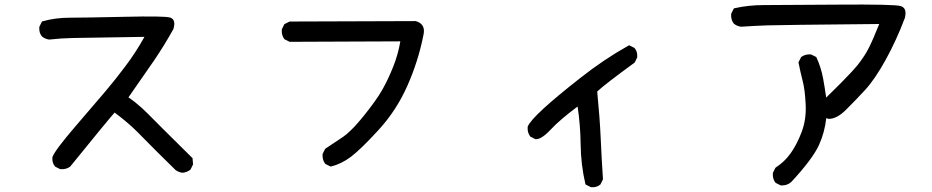

<svg xmlns="http://www.w3.org/2000/svg" viewBox="-20 -731 4040 832"><path d="M771 17.6Q753.4 15.6 739.7 4.9L739.3 4.4Q645.5 -87.4 589.4 -145Q583 -151.9 576.2 -158.4Q569.3 -165 562.5 -171.6Q555.7 -178.2 548.6 -184.6Q541.5 -190.9 534.4 -197Q527.3 -203.1 520 -209.2Q512.7 -215.3 505.6 -220.9Q498.5 -226.6 491.2 -232.2Q483.9 -237.8 476.6 -243.2Q445.8 -208.5 284.7 -9.8L284.2 -9.3L283.7 -8.8Q266.6 3.9 241.7 2H240.7L239.7 1.5L220.2 -8.3L218.8 -8.8L218.3 -9.8Q205.1 -25.4 207 -49.3V-50.3L207.5 -50.8Q217.3 -79.1 305.7 -182.1Q393.1 -284.2 434.1 -332Q475.1 -379.9 522.5 -442.9Q567.4 -502 606 -571.3Q351.6 -567.4 298.3 -566.4Q244.6 -565.4 193.8 -559.6H193.4H192.9Q175.3 -562 162.1 -572.8L161.6 -573.2Q148.4 -588.9 150.4 -613.8V-614.7L150.9 -615.7L160.6 -635.3L162.1 -637.7L164.6 -638.7Q219.7 -654.3 282.7 -654.3Q344.7 -654.3 519.5 -658.2Q606.4 -660.2 655.8 -659.4Q705.1 -658.7 717.3 -654.8Q743.7 -646.5 731.4 -605L731 -604L730.5 -603.5Q691.4 -533.2 646.5 -467.3Q602.5 -403.8 536.6 -309.1Q551.8 -298.8 565.9 -287.6Q580.1 -276.4 593.3 -264.4Q606.4 -252.4 619.6 -239.3Q659.7 -198.2 812.5 -47.4L814.5 -45.4V-43.5L816.4 -20V-18.6L815.9 -17.1L806.2 2.4L805.2 3.9L804.2 4.9Q796.9 10.3 788.8 13.4Q780.8 16.6 772 17.6H771.5Z M1410.6 -10.3 1391.1 -20 1389.6 -21 1388.7 -22Q1376 -39.1 1377.9 -63V-64L1378.4 -64.9L1388.2 -84.5L1389.2 -85.9L1390.1 -86.9Q1429.2 -112.3 1466.3 -137.7Q1473.6 -142.6 1481.4 -149.2Q1489.3 -155.8 1498 -164.1Q1506.8 -172.4 1516.4 -182.6Q1525.9 -192.9 1535.9 -204.6Q1545.9 -216.3 1557.1 -230Q1611.3 -297.4 1636.5 -341.8Q1661.6 -386.2 1684.1 -442.4Q1705.1 -495.1 1714.8 -551.8L1236.3 -549.8H1234.9L1233.9 -550.3L1214.4 -560.1L1212.9 -561L1211.9 -562Q1199.2 -579.1 1201.2 -603V-604L1201.7 -605L1211.4 -624.5L1212.4 -626.5L1214.4 -627.4L1233.9 -637.2L1234.9 -637.7H1236.3L1779.3 -639.6H1779.8H1780.8Q1795.9 -635.7 1804.9 -627.2Q1814 -618.7 1816.2 -606.2Q1818.4 -593.8 1814.5 -577.6Q1792.5 -465.8 1745.1 -358.9Q1697.3 -251.5 1620.1 -167.5Q1581.5 -125.5 1551.8 -96.7Q1522 -67.9 1501 -51.8Q1458.5 -20 1414.6 -9.8L1412.1 -9.3Z M2539.6 79.6 2520 69.8 2517.6 68.4 2516.6 65.9Q2497.1 -17.1 2496.1 -106Q2495.1 -188.5 2482.9 -269.5Q2405.3 -211.4 2367.7 -170.9Q2325.7 -126 2301.3 -127.9H2300.3L2299.3 -128.4L2279.8 -138.2L2278.3 -139.2L2277.3 -140.1Q2264.6 -157.2 2266.6 -181.2V-182.1L2267.1 -183.1Q2277.3 -207.5 2335.9 -261.2Q2393.6 -314 2494.6 -393.1Q2595.2 -472.7 2703.1 -533.2L2706.1 -535.2L2708.5 -533.7L2728 -523.9L2729.5 -523.4L2730 -522.5Q2736.8 -514.6 2739.5 -504.6Q2742.2 -494.6 2741.2 -482.9V-481.9L2740.7 -481L2731 -461.4L2730 -460L2729 -459Q2666 -413.1 2625.5 -381.8Q2585 -350.6 2567.9 -334.5Q2579.1 -220.7 2583 -132.8Q2586.9 -43.5 2592.8 44.4V45.9L2592.3 47.4L2582.5 66.9L2582 68.4L2581.1 68.8Q2573.2 75.7 2563.2 78.4Q2553.2 81.1 2541.5 80.1H2540.5Z M3361.8 71.8 3342.3 62 3340.8 61 3339.8 60.1Q3327.1 43 3329.1 19V18.1L3329.6 17.1L3339.4 -2.4L3340.3 -3.9L3341.3 -4.9Q3379.9 -29.8 3406.2 -66.9Q3433.1 -104.5 3454.1 -159.7Q3474.6 -214.8 3471.2 -278.8Q3469.7 -311.5 3466.3 -337.2Q3462.9 -362.8 3458 -381.3Q3448.2 -419.4 3440.4 -459L3439.9 -460.9L3440.9 -462.4L3450.7 -481.9L3451.7 -483.4L3452.6 -484.4Q3469.7 -497.1 3493.7 -495.1H3494.6L3495.6 -494.6L3515.1 -484.9L3517.1 -483.9L3518.1 -481.9Q3538.1 -438.5 3546.9 -390.6Q3550.8 -370.1 3554 -349.1Q3557.1 -328.1 3560.1 -308.1Q3595.7 -342.8 3622.6 -369.9Q3649.4 -397 3668 -417Q3686.5 -437 3696.8 -449.7Q3728.5 -490.2 3745.1 -523.9Q3753.4 -540 3764.6 -565.9Q3775.9 -591.8 3790 -627Q3361.8 -623 3305.2 -621.1Q3248.5 -619.1 3191.9 -615.2H3191.4H3190.9Q3173.3 -617.7 3160.2 -628.4L3159.7 -628.9L3159.2 -629.4Q3146.5 -646.5 3148.4 -670.4V-671.4L3148.9 -672.4L3158.7 -691.9L3160.2 -694.3L3162.6 -695.3Q3224.1 -709 3289.6 -709Q3354.5 -709 3606 -710.9Q3858.4 -712.9 3883.3 -704.6Q3912.6 -695.3 3900.4 -650.9L3899.9 -650.4Q3891.1 -627 3881.6 -604.2Q3872.1 -581.5 3861.8 -559.1Q3851.6 -536.6 3840.6 -514.9Q3829.6 -493.2 3817.9 -471.7Q3770.5 -386.2 3728 -340.3Q3686 -294.9 3647 -256.3Q3606.9 -215.8 3571.3 -215.8H3570.3L3569.3 -216.3L3560.5 -219.2Q3557.1 -188.5 3549.3 -159.4Q3541.5 -130.4 3528.8 -102.5Q3502 -43.5 3411.6 54.7Q3392.1 74.2 3363.8 72.3H3362.8Z"/></svg>

Font: NaikaiFont
Style: SemiBold
Weight: 600
Version: Version 1.89